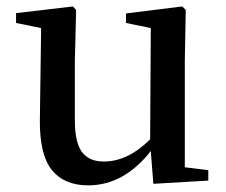

<svg xmlns="http://www.w3.org/2000/svg" viewBox="-20 -555 695 590"><path d="M547.9 -41 620.1 -32.2V0L451.2 9.8L443.4 -90.8Q360.4 14.6 251 14.6Q177.7 14.6 139.6 -32.2Q101.6 -79.1 102.5 -185.5L106.4 -468.8L29.3 -484.4V-514.6L204.1 -535.2L213.9 -524.4L210 -367.2V-185.5Q210 -117.2 231.9 -87.9Q253.9 -58.6 298.8 -58.6Q373 -58.6 441.4 -127L443.4 -468.8L367.2 -484.4V-513.7L540 -535.2L550.8 -524.4L547.9 -367.2Z"/></svg>

Font: GenYoMin TW TTF SemiBold
Style: Regular
Weight: 600
Version: Version 1.300